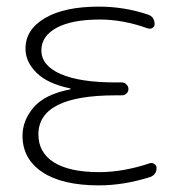

<svg xmlns="http://www.w3.org/2000/svg" viewBox="-20 -550 541 580"><path d="M279 10Q168 10 108 -30Q48 -70 48 -140Q48 -186 81.5 -225.5Q115 -265 192 -280Q193 -280 193 -282Q193 -283 192 -283Q124 -297 90.5 -330Q57 -363 57 -403Q57 -461 116 -495.5Q175 -530 279 -530Q355 -530 427 -506Q447 -499 447 -477Q447 -470 441 -466Q435 -462 427 -464Q352 -491 282 -491Q197 -491 151 -466Q105 -441 105 -398Q105 -352 163 -326.5Q221 -301 329 -301H348Q356 -301 362 -295Q368 -289 368 -281Q368 -273 362 -267.5Q356 -262 348 -262H329Q96 -262 96 -144Q96 -89 143 -59.5Q190 -30 280 -30Q352 -30 433 -57Q440 -59 446.5 -54.5Q453 -50 453 -43Q453 -22 433 -15Q353 10 279 10Z"/></svg>

Font: Rounded Mplus 1c Light
Style: Regular
Weight: 300
Version: Version 1.059.20150529